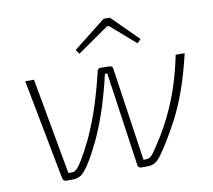

<svg xmlns="http://www.w3.org/2000/svg" viewBox="-78 -791 979 881"><g transform="rotate(-10 411.5 -351.0)"><path d="M488 -702H459L308 -583L322 -563L468 -665H477L593 -564L610 -581ZM96 -482H55L145 -13C147 -6 153 0 161 0H189C216 0 235 -9 251 -31C277 -62 318 -139 342 -198C381 -289 411 -405 421 -452H432L495 -13C496 -6 502 0 511 0H539C568 0 582 -11 598 -29C618 -54 658 -117 696 -189C739 -274 769 -359 798 -482H756C738 -394 713 -305 665 -207C637 -149 611 -109 577 -59C566 -43 555 -33 539 -33H527L463 -470C462 -477 456 -482 448 -482L406 -483C398 -483 392 -478 391 -471C370 -383 344 -292 308 -208C281 -143 248 -85 229 -58C212 -35 203 -33 190 -33H177Z"/></g></svg>

Font: Exo 2 Extra Light
Style: Italic
Weight: 250
Italic angle: -8°
Designer: Natanael Gama
Version: Version 1.001;PS 001.001;hotconv 1.0.88;makeotf.lib2.5.64775